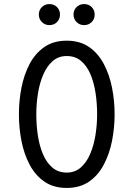

<svg xmlns="http://www.w3.org/2000/svg" viewBox="-20 -912 656 944"><path d="M308 12Q243 12 198 -19.2Q153 -50.5 125.5 -102.8Q98 -155 85.5 -219.2Q73 -283.5 73 -350Q73 -416.5 85.5 -480.8Q98 -545 125.5 -597.2Q153 -649.5 198 -680.8Q243 -712 308 -712Q373 -712 418 -680.8Q463 -649.5 490.5 -597.2Q518 -545 530.8 -480.8Q543.5 -416.5 543.5 -350Q543.5 -283.5 530.8 -219.2Q518 -155 490.5 -102.8Q463 -50.5 418 -19.2Q373 12 308 12ZM308 -63.5Q349 -63.5 377.5 -88.8Q406 -114 423.8 -156Q441.5 -198 449.5 -248.8Q457.5 -299.5 457.5 -350Q457.5 -405.5 449.5 -456.8Q441.5 -508 424 -548.5Q406.5 -589 378 -612.8Q349.5 -636.5 308 -636.5Q267 -636.5 238.5 -611.2Q210 -586 192.2 -544.2Q174.5 -502.5 166.5 -451.8Q158.5 -401 158.5 -350Q158.5 -295 166.5 -243.8Q174.5 -192.5 192.2 -151.8Q210 -111 238.5 -87.2Q267 -63.5 308 -63.5ZM223 -788.5Q201 -788.5 186 -803.5Q171 -818.5 171 -840.5Q171 -862.5 186 -877.2Q201 -892 223 -892Q245.5 -892 260.2 -877.2Q275 -862.5 275 -840.5Q275 -818.5 260.2 -803.5Q245.5 -788.5 223 -788.5ZM393.5 -788.5Q371.5 -788.5 356.5 -803.5Q341.5 -818.5 341.5 -840.5Q341.5 -862.5 356.5 -877.2Q371.5 -892 393.5 -892Q416 -892 430.8 -877.2Q445.5 -862.5 445.5 -840.5Q445.5 -818.5 430.8 -803.5Q416 -788.5 393.5 -788.5Z"/></svg>

Font: Overpass Mono Light
Style: Regular
Weight: 400
Monospace: yes
Version: Version 4.000